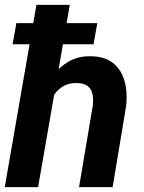

<svg xmlns="http://www.w3.org/2000/svg" viewBox="-21 -770 593 790"><path d="M266.1 -750 135.7 0H-1.5L128.9 -750ZM166.5 -282.7 130.9 -282.2Q136.2 -327.1 152.1 -373Q168 -418.9 195.3 -456.8Q222.7 -494.6 262.5 -517.3Q302.2 -540 355 -538.6Q399.4 -537.6 429 -520.8Q458.5 -503.9 475.1 -475.3Q491.7 -446.8 497.1 -410.4Q502.4 -374 498 -334L442.4 0H304.2L360.8 -335.4Q363.8 -361.3 359.6 -382.1Q355.5 -402.8 340.6 -415.3Q325.7 -427.7 296.9 -428.2Q265.1 -429.2 242.4 -417Q219.7 -404.8 204.1 -383.5Q188.5 -362.3 179.7 -336.2Q170.9 -310.1 166.5 -282.7ZM379.4 -674.8 363.8 -587.9H30.8L46.4 -674.8Z"/></svg>

Font: Roboto
Style: Bold Italic
Weight: 700
Italic angle: -12°
Designer: Christian Robertson
Foundry: Google
Version: Version 3.0